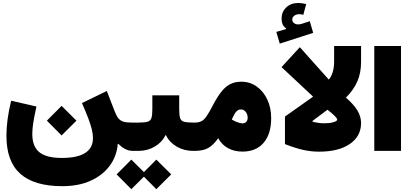

<svg xmlns="http://www.w3.org/2000/svg" viewBox="-20 -1031 2812 1312"><path d="M300.3 -206.5 400.9 -307.6 502.4 -206.5 400.9 -105.5ZM56.2 -342.8 229 -303.2Q212.4 -227.1 206.5 -186.8Q200.7 -146.5 200.7 -116.2Q200.7 -29.3 249.3 9.5Q297.9 48.3 401.9 48.3Q615.2 48.3 615.2 -87.4Q615.2 -113.3 607.9 -144.8Q600.6 -176.3 584 -220.2Q567.4 -264.2 540 -326.7L710 -409.2L765.1 -266.6Q776.9 -237.3 790 -221.4Q803.2 -205.6 824 -199.5Q844.7 -193.4 878.9 -193.4H888.7V0H886.2Q836.4 0 788.6 -48.3L784.7 -46.9Q777.8 36.1 730 101.3Q682.1 166.5 599.6 203.9Q517.1 241.2 406.2 241.2Q213.9 241.2 118.9 156.7Q23.9 72.3 23.9 -103.5Q23.9 -155.3 31.7 -215.1Q39.6 -274.9 56.2 -342.8Z M776.9 160.6 877.4 59.6 963.4 145 1048.3 59.6 1149.9 160.6 1048.3 261.7 963.4 176.3 877.4 261.7ZM1204.6 -379.4V-284.7Q1204.6 -243.7 1210.7 -224.4Q1216.8 -205.1 1237.3 -199.2Q1257.8 -193.4 1300.3 -193.4H1310.5V0H1299.8Q1237.8 0 1187.7 -29.1Q1137.7 -58.1 1114.7 -106.4H1109.9Q1087.4 -58.6 1037.4 -29.3Q987.3 0 927.7 0H888.7Q875.5 0 869.6 -22.7Q863.8 -45.4 863.8 -97.2Q863.8 -148.4 869.6 -170.9Q875.5 -193.4 888.7 -193.4H927.7Q968.8 -193.4 988.8 -199.5Q1008.8 -205.6 1014.9 -225.1Q1021 -244.6 1021 -284.7V-379.4Z M1310.5 -193.4Q1338.4 -193.4 1356.7 -202.9Q1375 -212.4 1392.3 -237.8Q1409.7 -263.2 1433.6 -309.6Q1464.4 -368.7 1492.9 -404.5Q1521.5 -440.4 1554 -456.5Q1586.4 -472.7 1628.9 -472.7Q1688 -472.7 1734.1 -439.9Q1780.3 -407.2 1806.6 -350.8Q1833 -294.4 1833 -223.6Q1833 -115.7 1781.5 -55.4Q1730 4.9 1637.2 4.9Q1579.6 4.9 1536.4 -19.5Q1493.2 -43.9 1471.2 -86.9Q1438 -39.6 1403.1 -19.8Q1368.2 0 1310.5 0Q1297.4 0 1291.5 -22.5Q1285.6 -44.9 1285.6 -97.2Q1285.6 -148.4 1291.5 -170.9Q1297.4 -193.4 1310.5 -193.4ZM1564 -213.9Q1609.9 -188 1637.7 -188Q1653.3 -188 1662.8 -198.7Q1672.4 -209.5 1672.4 -226.1Q1672.4 -249 1659.4 -266.1Q1646.5 -283.2 1627 -283.2Q1607.9 -283.2 1594.7 -268.6Q1581.5 -253.9 1568.8 -225.1Z M2072.3 -1003.4 2052.7 -929.7Q2045.9 -931.6 2039.1 -932.9Q2032.2 -934.1 2025.4 -934.1Q2004.9 -934.1 1991 -923.6Q1977.1 -913.1 1977.1 -897Q1977.1 -883.3 1988.5 -873.8Q2000 -864.3 2016.6 -864.3Q2030.3 -864.3 2042 -868.2L2096.7 -886.2L2120.1 -806.6L1891.6 -732.9L1868.2 -813L1935.1 -832.5V-837.4Q1904.3 -856 1904.3 -904.3Q1904.3 -950.7 1936.3 -980.7Q1968.3 -1010.7 2019 -1010.7Q2030.3 -1010.7 2043.5 -1008.8Q2056.6 -1006.8 2072.3 -1003.4ZM2028.8 -708.5 2226.6 -487.3Q2243.7 -505.9 2253.4 -538.3Q2263.2 -570.8 2263.2 -607.9V-716.8H2447.3V-607.9Q2447.3 -534.2 2422.4 -475.8Q2397.5 -417.5 2343.8 -363.8Q2397 -317.9 2422.1 -276.4Q2447.3 -234.9 2447.3 -190.4Q2447.3 -99.6 2370.4 -47.1Q2293.5 5.4 2160.2 5.4Q2107.4 5.4 2053.5 -6.3Q1999.5 -18.1 1927.2 -46.4V-234.4L2119.6 -370.6L1903.8 -572.3ZM2217.8 -281.2 2115.2 -204.6V-200.2Q2129.4 -195.3 2152.1 -191.9Q2174.8 -188.5 2197.3 -188.5Q2233.4 -188.5 2258.8 -196Q2284.2 -203.6 2284.2 -213.9Q2284.2 -229.5 2217.8 -281.2Z M2720.2 0H2537.6V-716.8H2720.2Z"/></svg>

Font: Estedad-FD Black
Style: Regular
Weight: 900
Designer: Amin Abedi
Version: Version 7.3